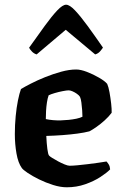

<svg xmlns="http://www.w3.org/2000/svg" viewBox="-20 -795 517 815"><path d="M263.5 0Q236.5 0 205.5 -9.8Q174.5 -19.5 146 -33.5Q117.5 -47.5 97.5 -61Q77.5 -74.5 72.5 -82Q57 -103.5 50 -143.2Q43 -183 43 -226Q43 -264 46.5 -301Q50 -338 56.2 -368.8Q62.5 -399.5 69 -417Q83.5 -426 110.8 -440Q138 -454 171.5 -467.5Q205 -481 239.5 -490.5Q274 -500 303.5 -500Q322.5 -500 349.2 -489.8Q376 -479.5 400.5 -465.2Q425 -451 435 -439Q440.5 -427 444.8 -403.5Q449 -380 451.8 -355.8Q454.5 -331.5 454 -316.5Q441.5 -299.5 424 -283.8Q406.5 -268 389.2 -256Q372 -244 359.5 -237.5Q338.5 -232 309 -228Q279.5 -224 245.8 -221.5Q212 -219 176.5 -218Q178 -185.5 181 -162.8Q184 -140 188 -135Q190.5 -131.5 201.8 -124.5Q213 -117.5 227 -110Q241 -102.5 254.5 -97Q268 -91.5 275.5 -91.5Q289 -91.5 309.5 -93.5Q330 -95.5 352.8 -98.2Q375.5 -101 396.5 -104Q417.5 -107 432 -109.5Q436.5 -105 441.5 -97Q446.5 -89 447.5 -76Q433.5 -61.5 405.8 -43.5Q378 -25.5 341.5 -12.8Q305 0 263.5 0ZM238 -284Q254.5 -284.5 271.8 -286.2Q289 -288 304.5 -291.2Q320 -294.5 330 -299.5Q330 -310.5 328.8 -327Q327.5 -343.5 325.5 -359.5Q323.5 -375.5 319.5 -384Q315.5 -390.5 306.2 -397Q297 -403.5 287.5 -407.5Q278 -411.5 271.5 -411.5Q263.5 -411.5 246.5 -408.2Q229.5 -405 212.5 -400Q195.5 -395 186.5 -390.5Q182 -378 179.2 -360Q176.5 -342 175.5 -323.5Q174.5 -305 174.5 -289.5Q188 -286.5 205.2 -285Q222.5 -283.5 238 -284ZM135.5 -564Q124 -567.5 115.8 -576Q107.5 -584.5 103.5 -592.5Q140 -644 170 -685.2Q200 -726.5 223 -750.8Q246 -775 260.5 -775Q275.5 -775 298.5 -750.8Q321.5 -726.5 351.5 -685.5Q381.5 -644.5 417 -593Q413 -586.5 404.8 -577Q396.5 -567.5 384 -564L259 -668.5Z"/></svg>

Font: Texturina Medium
Style: Regular
Weight: 500
Designer: Guillermo Torres Carreño
Foundry: Omnibus-Type
Version: Version 1.003